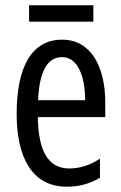

<svg xmlns="http://www.w3.org/2000/svg" viewBox="-20 -696 458 726"><path d="M333 -676H90V-614H333ZM215 -546C102 -546 43 -447 43 -265C43 -109 96 10 233 10C279 10 320 -1 358 -24V-96C318 -70 281 -59 242 -59C163 -59 125 -123 123 -253H378V-309C378 -442 325 -546 215 -546ZM215 -480C275 -480 302 -405 302 -317H124C129 -428 160 -480 215 -480Z"/></svg>

Font: Noto Sans Ethiopic ExtCond
Style: Regular
Weight: 400
Width: 2
Designer: Monotype Design Team
Foundry: Monotype Imaging Inc.
Version: Version 2.102